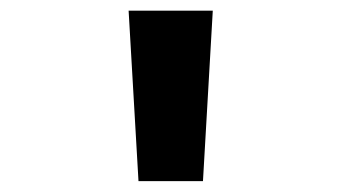

<svg xmlns="http://www.w3.org/2000/svg" viewBox="-20 -713 626 352"><path d="M233.9 -380.9 215.8 -693.4H370.1L352.1 -380.9Z"/></svg>

Font: Cascadia Mono
Style: Bold
Weight: 700
Monospace: yes
Designer: Aaron Bell
Foundry: Saja Typeworks
Version: Version 2404.023; ttfautohint (v1.8.4)